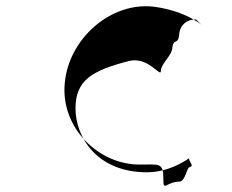

<svg xmlns="http://www.w3.org/2000/svg" viewBox="-20 -718 754 623"><path d="M456 -159C296 -159 225 -272 225 -366C225 -459 280 -489 398 -520C462 -536 502 -464 502 -488C502 -511 539 -539 539 -563C543 -595 557 -572 561 -602C561 -625 576 -655 616 -655C623 -648 638 -633 636 -636C636 -636 584 -682 481 -696C340 -714 202 -592 190 -447C177 -301 302 -184 432 -184C496 -184 510 -191 510 -141C510 -91 516 -129 566 -129C581 -137 585 -164 592 -174C607 -180 603 -181 595 -197C590 -207 600 -208 584 -198C576 -194 526 -159 456 -159Z"/></svg>

Font: Hussar Przerywany
Style: Regular
Weight: 400
Foundry: Cannot Into Space Fonts
Version: Version 0.982